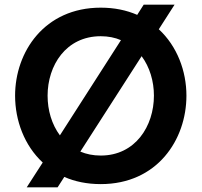

<svg xmlns="http://www.w3.org/2000/svg" viewBox="-20 -783 868 827"><path d="M228 24 257 -21C302 -1 355 10 414 10C657 10 783 -181 783 -371C783 -477 743 -584 664 -657L732 -763H599L571 -719C525 -739 473 -750 414 -750C171 -750 45 -559 45 -371C45 -264 85 -156 164 -83L95 24ZM185 -371C185 -501 264 -627 414 -627C446 -627 476 -621 501 -610L238 -200C203 -247 185 -308 185 -371ZM414 -113C381 -113 352 -119 326 -130L590 -541C625 -494 643 -433 643 -371C643 -240 563 -113 414 -113Z"/></svg>

Font: Be Vietnam Pro SemiBold
Style: Regular
Weight: 600
Designer: Lam Bao, Tony Le, Vietanh Nguyen
Foundry: Yellow Type Foundry
Version: Version 1.002